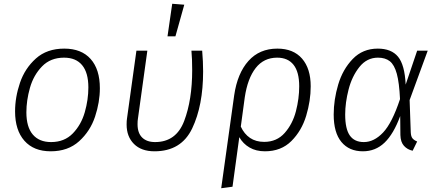

<svg xmlns="http://www.w3.org/2000/svg" viewBox="-20 -792 2320 1019"><path d="M60 -201Q60 -276 86 -352.5Q112 -429 170.5 -481.5Q229 -534 321 -534Q412 -534 461 -479Q510 -424 510 -324Q510 -250 484.5 -173Q459 -96 400 -42.5Q341 11 249 11Q159 11 109.5 -45Q60 -101 60 -201ZM449 -328Q449 -406 416 -446Q383 -486 320 -486Q248 -486 203 -439.5Q158 -393 139 -326Q120 -259 120 -196Q120 -118 154 -78Q188 -38 251 -38Q322 -38 366.5 -84Q411 -130 430 -196.5Q449 -263 449 -328Z M1058 -413Q1058 -232 1000 -110.5Q942 11 800 11Q730 11 691 -28Q652 -67 652 -131Q652 -152 654 -163L704 -523H762L712 -162Q710 -151 710 -133Q710 -86 734.5 -62Q759 -38 803 -38Q915 -38 957.5 -150Q1000 -262 1000 -420Q1000 -480 996 -523H1053Q1058 -465 1058 -413ZM958 -767 911 -599H869L894 -772Z M1629 -334Q1629 -257 1605 -177.5Q1581 -98 1526.5 -43.5Q1472 11 1386 11Q1339 11 1304.5 -9Q1270 -29 1250 -64L1214 199L1154 207L1223 -287Q1240 -403 1298.5 -468.5Q1357 -534 1452 -534Q1537 -534 1583 -481Q1629 -428 1629 -334ZM1568 -334Q1568 -410 1538 -448Q1508 -486 1451 -486Q1380 -486 1337 -431Q1294 -376 1279 -275L1258 -120Q1276 -81 1307 -60Q1338 -39 1382 -39Q1449 -39 1491 -86.5Q1533 -134 1550.5 -201.5Q1568 -269 1568 -334Z M2133 -343 2194 -523H2250L2154 -261L2160 -90Q2161 -68 2169 -58Q2177 -48 2194 -41L2170 8Q2142 2 2124 -18Q2106 -38 2105 -75L2104 -176Q2069 -81 2021 -35Q1973 11 1906 11Q1833 11 1792 -38.5Q1751 -88 1751 -184Q1751 -263 1775 -343.5Q1799 -424 1852 -479Q1905 -534 1985 -534Q2057 -534 2092.5 -491Q2128 -448 2133 -343ZM1812 -184Q1812 -108 1836.5 -73Q1861 -38 1911 -38Q1965 -38 2013 -88.5Q2061 -139 2103 -266Q2099 -353 2086 -400.5Q2073 -448 2049 -467Q2025 -486 1986 -486Q1927 -486 1887.5 -436.5Q1848 -387 1830 -317Q1812 -247 1812 -184Z"/></svg>

Font: FiraGO Light
Style: Italic
Weight: 300
Italic angle: -8°
Designer: bBox Type GmbH
Foundry: bBox Type GmbH
Version: Version 1.001